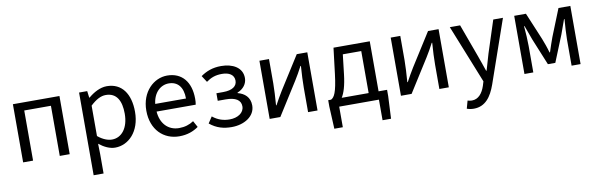

<svg xmlns="http://www.w3.org/2000/svg" viewBox="-48 -934 4918 1580"><g transform="rotate(-10 2411.0 -144.5)"><path d="M82 0H165V-419H388V0H471V-486H82Z M635 205H718V41L716 -44C760 -9 806 12 850 12C961 12 1061 -85 1061 -250C1061 -401 993 -498 868 -498C812 -498 757 -467 713 -430H710L703 -486H635ZM836 -58C804 -58 762 -71 718 -108V-362C765 -406 806 -428 847 -428C938 -428 975 -357 975 -250C975 -130 916 -58 836 -58Z M1386 12C1453 12 1505 -8 1547 -38L1518 -91C1484 -68 1443 -55 1396 -55C1304 -55 1243 -121 1236 -221H1563C1566 -237 1567 -252 1567 -270C1567 -410 1496 -498 1372 -498C1261 -498 1154 -401 1154 -243C1154 -82 1256 12 1386 12ZM1236 -285C1246 -378 1306 -432 1374 -432C1448 -432 1493 -381 1493 -285Z M1824 12C1929 12 2020 -44 2020 -134C2020 -204 1976 -240 1919 -255V-259C1970 -279 2000 -320 2000 -367C2000 -456 1918 -498 1823 -498C1752 -498 1699 -477 1652 -444L1687 -390C1726 -418 1763 -433 1819 -433C1878 -433 1920 -409 1920 -359C1920 -313 1881 -284 1803 -284H1747V-221H1814C1895 -221 1939 -194 1939 -141C1939 -87 1885 -53 1818 -53C1769 -53 1721 -66 1676 -103L1641 -50C1698 -3 1757 12 1824 12Z M2142 0H2231L2404 -274C2423 -304 2448 -348 2467 -385H2471C2466 -315 2463 -255 2463 -203V0H2542V-486H2454L2280 -211C2261 -181 2236 -136 2217 -101H2213C2218 -170 2222 -231 2222 -283V-486H2142Z M2808 -255 2827 -419H2981V-68H2756C2778 -103 2797 -160 2808 -255ZM2723 0H3055V172H3126L3135 -15V-68H3064V-486H2761L2735 -271C2716 -115 2694 -82 2667 -68H2643V-15L2652 172H2723Z M3239 0H3328L3501 -274C3520 -304 3545 -348 3564 -385H3568C3563 -315 3560 -255 3560 -203V0H3639V-486H3551L3377 -211C3358 -181 3333 -136 3314 -101H3310C3315 -170 3319 -231 3319 -283V-486H3239Z M3812 209C3909 209 3960 136 3994 40L4177 -486H4096L4009 -218C3996 -175 3982 -125 3969 -81H3965C3949 -126 3933 -176 3917 -218L3819 -486H3733L3928 1L3917 37C3897 97 3862 140 3808 140C3796 140 3784 138 3772 134L3754 199C3770 205 3789 209 3812 209Z M4271 0H4345V-220C4345 -263 4341 -337 4336 -388H4340C4354 -348 4370 -306 4384 -268L4475 -46H4537L4627 -268C4641 -306 4656 -348 4670 -388H4674C4670 -337 4665 -263 4665 -220V0H4740V-486H4641L4550 -259C4537 -223 4523 -183 4509 -139H4505C4493 -183 4478 -223 4464 -259L4369 -486H4271Z"/></g></svg>

Font: DAIFUKU Sans
Style: Regular
Weight: 400
Designer: Original font ‘Source Han Sans JP’ : Paul D. Hunt
Foundry: Daifuku
Version: Version 1.000